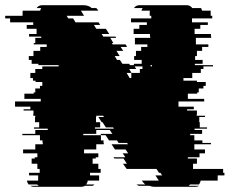

<svg xmlns="http://www.w3.org/2000/svg" viewBox="-81 -720 885 740"><path d="M779 -54H784V-44H758V-24H692Q692 -20 690 -16Q688 -12 686 -9H652Q648 -5 646 -4H686Q681 0 672 0H514Q508 0 503 -1.5Q498 -3 494 -4H453Q449 -6 445 -9H479Q474 -13 471 -17Q468 -21 466 -23V-24H531L518 -44H544L537 -54H532L522 -69H407L393 -89H408L395 -109H360L356 -114H402L392 -129H413L403 -144H362L349 -164H412L409 -169H376L370 -179H339L326 -199H309L306 -204H352L342 -219H290V-204H240V-199H308V-179H318V-169H319V-164H290V-144H243V-129H298V-114H288V-109H276V-89H298V-69H307V-54H266V-44H301V-24H257Q257 -20 255 -16Q253 -12 251 -9H283Q279 -5 277 -4H246Q241 0 232 0H51Q41 0 36 -4H68Q66 -5 62 -9H29Q27 -12 25 -16Q23 -20 23 -24H66V-44H31V-54H72V-69H63V-89H41V-109H53V-114H63V-129H8V-144H55V-164H84V-169H83V-179H73V-199H5V-204H55V-219H103V-224H50V-229H70V-249H54V-269H55V-274H47V-279H48V-294H10V-299H36V-309H-23V-329H76V-339H13V-359H49V-364H55V-379H73V-389H82V-404H56V-409H46V-419H36V-439H55V-454H82V-464H145V-469H67V-474H41V-489H30V-504H48V-524H74V-539H99V-549H49V-554H55V-574H78V-579H31V-589H60V-609H22V-624H47V-634H-42V-649H-61V-659H6V-673Q6 -677 7 -679H74Q74 -683 78 -689H60Q68 -700 82 -700H240Q251 -700 259 -697Q267 -694 272 -689H290Q294 -685 298 -679H231Q231 -678 231.5 -678Q232 -678 232 -677L243 -659H176L182 -649H201L210 -634H299L305 -624H281L290 -609H327L340 -589H311L317 -579H364L367 -574H344L356 -554H350L353 -549H403L409 -539H384L394 -524H368L380 -504H361L370 -489H381L391 -474H417L420 -469H435V-474H465V-489H436V-504H443V-524H463V-539H487V-549H439V-574H498V-579H497V-589H434V-609H456V-624H485V-634H424V-649H502V-659H496V-673Q496 -677 497 -679H464Q465 -683 469 -689H435Q443 -700 457 -700H638Q652 -700 660 -689H694Q696 -685 698 -679H731V-659H737V-649H659V-634H720V-624H691V-609H669V-589H732V-579H733V-574H674V-549H722V-539H698V-524H678V-504H671V-489H700V-474H670V-469H740V-464H703V-454H693V-439H660V-419H626V-409H678V-404H712V-389H703V-379H685V-364H679V-359H643V-339H706V-329H607V-309H666V-299H640V-294H678V-279H677V-274H709V-269H687V-249H689V-229H717V-224H669V-219H698V-204H652V-199H668V-179H699V-169H732V-164H668V-144H709V-129H688V-114H643V-109H678V-89H663V-69H779ZM505 -469H498L501 -464H505ZM438 -464 444 -454H417L426 -439H458V-454H468V-464ZM425 -439H407L419 -419H425ZM358 -224 355 -229H327L314 -249H311L298 -269H320L316 -274H290V-269H289V-249H305V-229H285V-224Z"/></svg>

Font: Rubik Glitch
Style: Regular
Weight: 400
Designer: Hubert and Fischer, NaN
Foundry: Hubert and Fischer, NaN
Version: Version 2.200